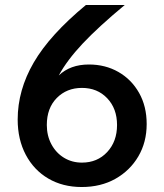

<svg xmlns="http://www.w3.org/2000/svg" viewBox="-20 -735 657 771"><path d="M308 16Q232 16 174 -18Q116 -52 83.5 -113.5Q51 -175 51 -255Q51 -373 115.5 -484Q180 -595 325 -715H481Q375 -627 312 -560Q249 -493 216 -432Q262 -476 337 -476Q403 -476 455.5 -446Q508 -416 538.5 -362Q569 -308 569 -237Q569 -164 535.5 -107Q502 -50 443.5 -17Q385 16 308 16ZM309 -82Q371 -82 410.5 -124.5Q450 -167 450 -233Q450 -299 410.5 -340.5Q371 -382 309 -382Q248 -382 208 -341.5Q168 -301 168 -233Q168 -190 186.5 -155.5Q205 -121 237 -101.5Q269 -82 309 -82Z"/></svg>

Font: Wix Madefor Text SemiBold
Style: Regular
Weight: 600
Designer: Dalton Maag Ltd
Foundry: Dalton Maag Ltd
Version: Version 3.100